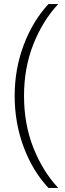

<svg xmlns="http://www.w3.org/2000/svg" viewBox="-20 -779 317 943"><path d="M266 144H218Q140 61 96 -57.5Q52 -176 52 -308Q52 -440 96.5 -558Q141 -676 218 -759H266Q190 -678 144 -562Q98 -446 98 -308Q98 -169 144 -53Q190 63 266 144Z"/></svg>

Font: SUSE ExtraLight
Style: Regular
Weight: 250
Designer: Rene Bieder
Foundry: SUSE
Version: Version 1.000